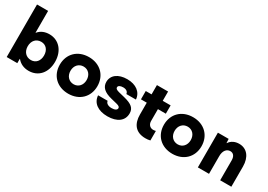

<svg xmlns="http://www.w3.org/2000/svg" viewBox="5 -1572 3345 2399"><g transform="rotate(30 1677.0 -372.5)"><path d="M380 -514C322 -514 263 -496 221 -444H218V-758H58V0H211V-62H214C256 -10 315 13 380 13C519 13 612 -92 612 -249C612 -406 518 -514 380 -514ZM338 -118C266 -118 218 -171 218 -249C218 -328 266 -381 338 -381C407 -381 453 -329 453 -249C453 -171 407 -118 338 -118Z M951 13C1111 13 1222 -94 1222 -250C1222 -407 1111 -514 951 -514C790 -514 680 -407 680 -250C680 -94 790 13 951 13ZM951 -123C883 -123 834 -175 834 -250C834 -326 883 -378 951 -378C1019 -378 1067 -326 1067 -250C1067 -175 1019 -123 951 -123Z M1516 13C1656 13 1741 -51 1741 -157C1741 -231 1698 -271 1579 -300L1494 -321C1456 -331 1440 -343 1440 -361C1440 -385 1467 -400 1509 -400C1552 -400 1581 -381 1584 -347H1722C1715 -449 1630 -514 1503 -514C1374 -514 1291 -451 1291 -354C1291 -279 1342 -230 1453 -203L1538 -182C1573 -173 1587 -162 1587 -144C1587 -118 1558 -102 1511 -102C1462 -102 1427 -123 1424 -157H1286C1293 -51 1380 13 1516 13Z M2134 -501H2020V-635H1859V-501H1775V-381H1859V-211C1859 -81 1918 13 2066 13C2085 13 2115 11 2134 5V-132C2120 -129 2110 -127 2097 -127C2051 -127 2020 -160 2020 -211V-381H2134Z M2453 13C2613 13 2724 -94 2724 -250C2724 -407 2613 -514 2453 -514C2292 -514 2182 -407 2182 -250C2182 -94 2292 13 2453 13ZM2453 -123C2385 -123 2336 -175 2336 -250C2336 -326 2385 -378 2453 -378C2521 -378 2569 -326 2569 -250C2569 -175 2521 -123 2453 -123Z M3118 -514C3061 -514 3009 -492 2977 -443H2974L2971 -501H2816V0H2977V-257C2977 -335 3016 -379 3067 -379C3111 -379 3138 -346 3138 -287V0H3299V-291C3299 -428 3229 -514 3118 -514Z"/></g></svg>

Font: UULA Sans
Style: Bold
Weight: 700
Designer: Mohamed Gaber, Laura Garcia Mut
Foundry: Kief Type Foundry
Version: Version 3.006;hotconv 1.0.109;makeotfexe 2.5.65596